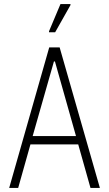

<svg xmlns="http://www.w3.org/2000/svg" viewBox="-20 -920 534 940"><path d="M25 0 221 -688H272L469 0H423L363 -213H129L69 0ZM140 -254H352L249 -619H244ZM220 -762V-767L276 -900H325V-895L250 -762Z"/></svg>

Font: Saira Condensed ExtraLight
Style: Regular
Weight: 250
Width: 3
Designer: Hector Gatti with collaboration of the Omnibus-Type team
Foundry: Omnibus-Type
Version: Version 1.101